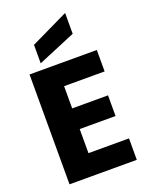

<svg xmlns="http://www.w3.org/2000/svg" viewBox="-176 -1065 893 1153"><g transform="rotate(-20 270.5 -488.0)"><path d="M233 -565V-423H462V-291H233V-137H492V0H62V-702H492V-565ZM389 -843 148 -742V-860L389 -976Z"/></g></svg>

Font: Poppins A&M
Style: Bold-A&M
Weight: 700
Designer: Ninad Kale (Devanagari), Jonny Pinhorn (Latin)
Foundry: Indian Type Foundry
Version: 4.004